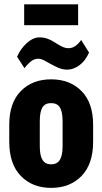

<svg xmlns="http://www.w3.org/2000/svg" viewBox="-20 -869 480 900"><path d="M23.4 -204.6Q23.4 -100.1 77.6 -44.2Q131.8 11.7 219.7 11.7Q308.1 11.7 362.3 -44.2Q416.5 -100.1 416.5 -204.6V-284.2Q416.5 -386.7 362.3 -441.9Q308.1 -497.1 219.7 -497.1Q131.3 -497.1 77.4 -441.9Q23.4 -386.7 23.4 -284.2ZM166.5 -300.3Q166.5 -344.7 178.7 -365.2Q190.9 -385.7 219.7 -385.7Q248 -385.7 260.7 -365.5Q273.4 -345.2 273.4 -300.3V-183.6Q273.4 -139.6 260.3 -119.1Q247.1 -98.6 219.7 -98.6Q192.4 -98.6 179.4 -119.1Q166.5 -139.6 166.5 -183.6ZM60.1 -603 94.7 -549.3Q103.5 -562.5 121.1 -578.1Q138.7 -593.8 159.2 -593.8Q171.4 -593.8 186.3 -586.2Q201.2 -578.6 217.3 -569.3Q231.4 -561 252.4 -551.8Q273.4 -542.5 295.4 -542.5Q323.2 -542.5 351.6 -562.7Q379.9 -583 397.5 -622.6L360.4 -681.6Q349.6 -665.5 334.5 -654.3Q319.3 -643.1 301.3 -643.1Q284.2 -643.1 267.1 -652.3Q250 -661.6 234.9 -671.4Q217.8 -682.6 200.9 -688.2Q184.1 -693.8 165 -693.8Q135.3 -693.8 105.5 -667Q75.7 -640.1 60.1 -603ZM346.2 -848.6H93.3V-751H346.2Z"/></svg>

Font: Roboto Flex
Style: wght 700 wdth 25 opsz 34 GRAD 0.00 slnt 0.00 XTRA 468 XOPQ 96 YOPQ 79 YTLC 514 YTUC 712 YTAS 750 YTDE -203.00 YTFI 738
Weight: 700
Width: 1
Designer: Berlow after Robertson
Foundry: Google
Version: Version 3.100